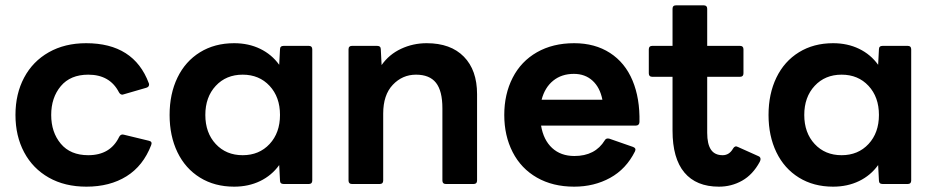

<svg xmlns="http://www.w3.org/2000/svg" viewBox="-20 -690 3505 720"><path d="M38 -259Q38 -338 70.5 -399Q103 -460 163 -494Q223 -528 303 -528Q482 -528 538 -378Q539 -376 539 -373Q539 -364 529 -361L443 -336L439 -335Q431 -335 426 -344Q392 -410 311 -410Q244 -410 208 -367Q172 -324 172 -259Q172 -194 208 -151Q244 -108 311 -108Q394 -108 427 -177Q433 -188 444 -185L539 -162Q552 -159 547 -146Q517 -68 454.5 -29Q392 10 304 10Q223 10 163 -24Q103 -58 70.5 -119Q38 -180 38 -259Z M616 -259Q616 -338 645.5 -399Q675 -460 730 -494Q785 -528 858 -528Q912 -528 955.5 -507Q999 -486 1027 -447L1030 -505Q1030 -518 1044 -518H1138Q1151 -518 1151 -505V-13Q1151 0 1138 0H1044Q1030 0 1030 -13L1027 -71Q999 -32 955.5 -11Q912 10 858 10Q785 10 730 -24Q675 -58 645.5 -119Q616 -180 616 -259ZM1030 -259Q1030 -326 991 -368Q952 -410 890 -410Q828 -410 789 -368Q750 -326 750 -259Q750 -192 789 -150Q828 -108 890 -108Q952 -108 991 -150Q1030 -192 1030 -259Z M1300 0Q1287 0 1287 -13V-505Q1287 -518 1300 -518H1394Q1408 -518 1408 -505L1411 -446Q1439 -486 1484 -507Q1529 -528 1580 -528Q1670 -528 1719.5 -477.5Q1769 -427 1769 -337V-13Q1769 0 1756 0H1652Q1639 0 1639 -13V-284Q1639 -349 1615 -379.5Q1591 -410 1540 -410Q1489 -410 1453 -372Q1417 -334 1417 -264V-13Q1417 0 1404 0Z M1871 -259Q1871 -337 1902.5 -398.5Q1934 -460 1993.5 -494Q2053 -528 2133 -528Q2211 -528 2267.5 -491.5Q2324 -455 2352 -388Q2380 -321 2378 -232Q2377 -219 2364 -219H2009Q2018 -165 2050.5 -135Q2083 -105 2134 -105Q2212 -105 2248 -164Q2253 -173 2265 -170L2354 -139Q2367 -134 2361 -122Q2328 -56 2268 -23Q2208 10 2133 10Q2053 10 1993.5 -24Q1934 -58 1902.5 -119.5Q1871 -181 1871 -259ZM2011 -316H2239Q2230 -362 2202 -387.5Q2174 -413 2132 -413Q2086 -413 2054.5 -387.5Q2023 -362 2011 -316Z M2502 -200V-402H2426Q2413 -402 2413 -415V-505Q2413 -518 2426 -518H2502V-657Q2502 -670 2515 -670H2619Q2632 -670 2632 -657V-518H2755Q2768 -518 2768 -505V-415Q2768 -402 2755 -402H2632V-192Q2632 -150 2646 -129Q2660 -108 2690 -108Q2715 -108 2729 -133Q2736 -145 2747 -139L2825 -104Q2832 -101 2832 -93Q2832 -89 2829 -83Q2803 -35 2763 -12.5Q2723 10 2676 10Q2591 10 2546.5 -43Q2502 -96 2502 -200Z M2862 -259Q2862 -338 2891.5 -399Q2921 -460 2976 -494Q3031 -528 3104 -528Q3158 -528 3201.5 -507Q3245 -486 3273 -447L3276 -505Q3276 -518 3290 -518H3384Q3397 -518 3397 -505V-13Q3397 0 3384 0H3290Q3276 0 3276 -13L3273 -71Q3245 -32 3201.5 -11Q3158 10 3104 10Q3031 10 2976 -24Q2921 -58 2891.5 -119Q2862 -180 2862 -259ZM3276 -259Q3276 -326 3237 -368Q3198 -410 3136 -410Q3074 -410 3035 -368Q2996 -326 2996 -259Q2996 -192 3035 -150Q3074 -108 3136 -108Q3198 -108 3237 -150Q3276 -192 3276 -259Z"/></svg>

Font: LINE Seed Sans TH App
Style: Bold
Weight: 700
Designer: Dalton Maag Ltd | Thai characters by Cadson Demak Co.,Ltd.
Foundry: Dalton Maag Ltd
Version: Version 1.003